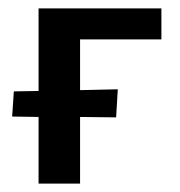

<svg xmlns="http://www.w3.org/2000/svg" viewBox="-20 -438 429 458"><path d="M365 -344H171V-223L261 -225L257 -158L171 -159V0H72V-159L9 -160L13 -220L72 -221V-418H365Z"/></svg>

Font: EauTestText Semibold
Style: Regular
Weight: 600
Designer: Christian Thalmann (Catharsis Fonts)
Version: Version 0.001;PS 000.001;hotconv 1.0.88;makeotf.lib2.5.64775